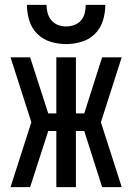

<svg xmlns="http://www.w3.org/2000/svg" viewBox="-20 -764 540 784"><path d="M23 0H103L177 -229H210V0H290V-229H324L397 0H477L392 -265L477 -530H397L324 -301H290V-530H210V-301H177L103 -530H23L108 -265ZM250 -584Q282 -584 313.5 -593.5Q345 -603 368 -626Q391 -649 400.5 -680.5Q410 -712 410 -744H330Q330 -727 326 -710.5Q322 -694 311 -681Q300 -668 283.5 -662Q267 -656 250 -656Q233 -656 217 -662Q201 -668 190 -681Q179 -694 174.5 -710.5Q170 -727 170 -744H90Q90 -712 99.5 -680.5Q109 -649 132 -626Q155 -603 186.5 -593.5Q218 -584 250 -584Z"/></svg>

Font: Iosevka SS09
Style: Regular
Weight: 400
Monospace: yes
Designer: Belleve Invis
Foundry: Belleve Invis
Version: Version 5.2.1; ttfautohint (v1.8.3)